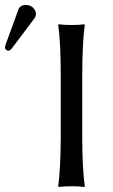

<svg xmlns="http://www.w3.org/2000/svg" viewBox="-56 -745 452 768"><path d="M45.9 -725.1Q72.8 -725.1 84.5 -703.1Q87.4 -696.3 87.9 -689.9Q87.4 -679.7 82 -671.9L-9.8 -549.8Q-16.1 -542.5 -22 -542Q-34.7 -543.5 -36.1 -555.2Q-35.6 -559.6 -34.2 -564.9L18.1 -708Q25.4 -724.6 45.9 -725.1ZM187 -444.8Q187 -573.7 176.8 -645L179.2 -647.9Q197.3 -645 230 -645Q262.7 -645 280.8 -647.9L283.2 -645Q273.4 -578.1 272.9 -444.8V-200.2Q272.9 -71.3 283.2 0L280.8 2.9Q262.7 0 230 0Q197.3 0 179.2 2.9L176.8 0Q186.5 -68.4 187 -200.2Z"/></svg>

Font: Linux Biolinum Capitals O
Style: Small Caps
Weight: 400
Designer: Philipp H. Poll
Foundry: Philipp H. Poll
Version: Version 1.0.4